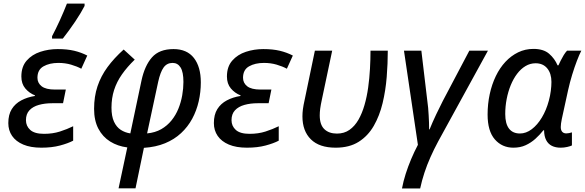

<svg xmlns="http://www.w3.org/2000/svg" viewBox="-20 -824 3303 1084"><path d="M213.4 9.8Q152.8 9.8 111.3 -7.8Q69.8 -25.4 48.3 -56.6Q26.9 -87.9 26.9 -128.9Q26.9 -176.8 46.4 -208Q65.9 -239.3 100.1 -257.3Q134.3 -275.4 177.2 -282.2V-285.6Q145 -298.3 122.8 -324.7Q100.6 -351.1 100.6 -392.1Q100.6 -447.8 130.6 -481.9Q160.6 -516.1 207.5 -531.5Q254.4 -546.9 305.7 -546.9Q359.4 -546.9 399.2 -537.4Q439 -527.8 472.7 -510.3L439 -436Q414.6 -449.2 381.3 -459Q348.1 -468.8 309.6 -468.8Q259.8 -468.8 225.6 -449.5Q191.4 -430.2 191.4 -384.8Q191.4 -355.5 215.1 -336.9Q238.8 -318.4 290 -318.4H351.6L335.9 -241.2H274.9Q232.9 -241.2 199.2 -231.7Q165.5 -222.2 146 -201.2Q126.5 -180.2 126.5 -145.5Q126.5 -112.3 150.9 -90.3Q175.3 -68.4 228.5 -68.4Q277.8 -68.4 318.6 -81.5Q359.4 -94.7 393.1 -111.3V-29.8Q364.3 -14.6 318.6 -2.4Q272.9 9.8 213.4 9.8ZM273.9 -606V-619.6Q283.7 -638.2 295.2 -661.4Q306.6 -684.6 318.1 -709.7Q329.6 -734.9 339.8 -759.3Q350.1 -783.7 357.9 -803.7H457.5V-790.5Q449.2 -773.9 435.5 -751Q421.9 -728 404.8 -702.6Q387.7 -677.2 369.4 -652.1Q351.1 -627 334.5 -606Z M649.4 239.3 698.7 8.3Q644.5 1.5 602.1 -24.9Q559.6 -51.3 535.4 -97.4Q511.2 -143.6 511.2 -209.5Q511.2 -279.3 530.5 -336.9Q549.8 -394.5 586.9 -445.1Q624 -495.6 678.2 -544.4L740.7 -487.3Q698.2 -446.3 668.7 -404.3Q639.2 -362.3 624.3 -316.2Q609.4 -270 609.4 -216.3Q609.4 -168 623.5 -137.2Q637.7 -106.4 661.9 -90.8Q686 -75.2 715.8 -70.8L778.8 -369.1Q796.9 -453.6 838.1 -500.2Q879.4 -546.9 959.5 -546.9Q1035.6 -546.9 1074.7 -496.8Q1113.8 -446.8 1113.8 -358.9Q1113.8 -304.2 1101.8 -251.7Q1089.8 -199.2 1065.2 -153.6Q1040.5 -107.9 1002.2 -72.3Q963.9 -36.6 911.6 -15.1Q859.4 6.3 792.5 10.7L745.1 239.3ZM810.5 -70.8Q856.4 -75.2 890.4 -94.7Q924.3 -114.3 948.5 -144.3Q972.7 -174.3 987.3 -210.7Q1002 -247.1 1008.8 -286.1Q1015.6 -325.2 1015.6 -361.3Q1015.6 -417.5 999.5 -443.1Q983.4 -468.8 954.6 -468.8Q922.4 -468.8 903.8 -443.1Q885.3 -417.5 873 -361.8Z M1374 9.8Q1313.5 9.8 1272 -7.8Q1230.5 -25.4 1209 -56.6Q1187.5 -87.9 1187.5 -128.9Q1187.5 -176.8 1207 -208Q1226.6 -239.3 1260.7 -257.3Q1294.9 -275.4 1337.9 -282.2V-285.6Q1305.7 -298.3 1283.4 -324.7Q1261.2 -351.1 1261.2 -392.1Q1261.2 -447.8 1291.3 -481.9Q1321.3 -516.1 1368.2 -531.5Q1415 -546.9 1466.3 -546.9Q1520 -546.9 1559.8 -537.4Q1599.6 -527.8 1633.3 -510.3L1599.6 -436Q1575.2 -449.2 1542 -459Q1508.8 -468.8 1470.2 -468.8Q1420.4 -468.8 1386.2 -449.5Q1352.1 -430.2 1352.1 -384.8Q1352.1 -355.5 1375.7 -336.9Q1399.4 -318.4 1450.7 -318.4H1512.2L1496.6 -241.2H1435.5Q1393.6 -241.2 1359.9 -231.7Q1326.2 -222.2 1306.6 -201.2Q1287.1 -180.2 1287.1 -145.5Q1287.1 -112.3 1311.5 -90.3Q1335.9 -68.4 1389.2 -68.4Q1438.5 -68.4 1479.2 -81.5Q1520 -94.7 1553.7 -111.3V-29.8Q1524.9 -14.6 1479.2 -2.4Q1433.6 9.8 1374 9.8Z M1875 9.8Q1782.7 9.8 1735.1 -37.4Q1687.5 -84.5 1687.5 -167Q1687.5 -186.5 1690.2 -207.8Q1692.9 -229 1700.7 -263.7L1757.8 -538.1H1855.5L1797.9 -265.1Q1790.5 -231 1787.8 -210.4Q1785.2 -189.9 1785.2 -172.9Q1785.2 -119.6 1811.3 -94.7Q1837.4 -69.8 1882.3 -69.8Q1923.3 -69.8 1953.1 -90.8Q1982.9 -111.8 2003.7 -147.9Q2024.4 -184.1 2037.8 -230.7Q2051.3 -277.3 2058.6 -329.8Q2065.9 -382.3 2068.8 -435.8Q2071.8 -489.3 2071.8 -538.1H2169.4Q2169.4 -465.8 2163.3 -389.4Q2157.2 -313 2140.1 -241.7Q2123 -170.4 2090.3 -113.5Q2057.6 -56.6 2005.1 -23.4Q1952.6 9.8 1875 9.8Z M2249.5 240.2Q2257.3 198.7 2270.5 157.5Q2283.7 116.2 2301 75Q2318.4 33.7 2339.4 -6.3L2260.7 -538.1H2358.9L2392.6 -254.4Q2395.5 -236.3 2397.2 -215.8Q2398.9 -195.3 2400.1 -174.3Q2401.4 -153.3 2402.1 -132.6Q2402.8 -111.8 2402.8 -93.3H2405.3Q2421.4 -133.3 2442.6 -178Q2463.9 -222.7 2480 -253.9L2629.9 -538.1H2734.9L2454.1 -25.9Q2429.7 19.5 2410.2 63.5Q2390.6 107.4 2376.2 151.4Q2361.8 195.3 2352.1 240.2Z M2878.4 9.8Q2814.5 9.8 2773.7 -37.1Q2732.9 -84 2732.9 -177.2Q2732.9 -237.3 2744.9 -292.5Q2756.8 -347.7 2779.3 -394.3Q2801.8 -440.9 2833.7 -475.1Q2865.7 -509.3 2905.5 -528.6Q2945.3 -547.9 2991.7 -547.9Q3048.8 -547.9 3080.3 -520.5Q3111.8 -493.2 3127.9 -455.1H3132.8Q3138.2 -466.8 3145.8 -482.2Q3153.3 -497.6 3162.6 -512.7Q3171.9 -527.8 3181.6 -538.1H3262.2Q3251 -516.6 3237.3 -481Q3223.6 -445.3 3210.4 -402.3Q3197.3 -359.4 3187.5 -315.4L3151.9 -152.3Q3148.9 -139.2 3147.5 -127.2Q3146 -115.2 3146 -106.9Q3146 -88.9 3154.3 -79.8Q3162.6 -70.8 3177.2 -70.8Q3184.1 -70.8 3192.9 -72.5Q3201.7 -74.2 3209 -76.7V-2.9Q3200.7 1.5 3182.6 5.6Q3164.6 9.8 3145.5 9.8Q3116.2 9.8 3095.5 -0.7Q3074.7 -11.2 3063.5 -33Q3052.2 -54.7 3051.8 -88.4H3047.9Q3027.3 -62.5 3002.7 -40.3Q2978 -18.1 2947.8 -4.2Q2917.5 9.8 2878.4 9.8ZM2915.5 -70.3Q2950.2 -70.3 2982.2 -94.5Q3014.2 -118.7 3039.3 -160.6Q3064.5 -202.6 3078.6 -255.4Q3086.4 -283.7 3089.8 -311.3Q3093.3 -338.9 3093.3 -361.3Q3093.3 -409.2 3069.6 -438Q3045.9 -466.8 3003.9 -466.8Q2973.1 -466.8 2946.8 -450.9Q2920.4 -435.1 2899.4 -407.2Q2878.4 -379.4 2863.5 -343Q2848.6 -306.6 2840.6 -265.1Q2832.5 -223.6 2832.5 -180.2Q2832.5 -125.5 2853.8 -97.9Q2875 -70.3 2915.5 -70.3Z"/></svg>

Font: Open Sans Medium
Style: Italic
Weight: 500
Italic angle: -12°
Designer: Monotype Design Team
Foundry: Monotype Imaging Inc.
Version: Version 3.000